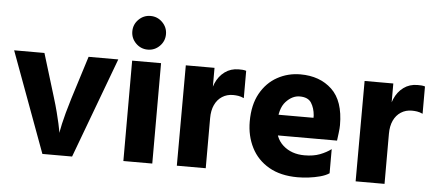

<svg xmlns="http://www.w3.org/2000/svg" viewBox="-50 -850 2185 966"><g transform="rotate(5 1042.5 -367.0)"><path d="M5 -507 192 0H342L531 -507H381L313 -291Q300 -249 291 -215.5Q282 -182 277 -159.5Q272 -137 270 -125Q268 -113 268 -113Q268 -113 266 -125Q264 -137 259 -159.5Q254 -182 245.5 -215.5Q237 -249 224 -291L158 -507Z M601 0V-507H747V0ZM589 -654Q589 -689 614 -714Q639 -739 674 -739Q709 -739 734 -714Q759 -689 759 -654Q759 -619 734 -594Q709 -569 674 -569Q639 -569 614 -594Q589 -619 589 -654Z M871 0 872 -507H1017V0ZM1177 -506V-368Q1162 -375 1148.5 -377Q1135 -379 1122 -379Q1091 -379 1067 -363.5Q1043 -348 1030 -320Q1017 -292 1017 -253L1008 -346Q1007 -391 1023 -428.5Q1039 -466 1069 -488Q1099 -510 1139 -510Q1149 -510 1158 -509.5Q1167 -509 1177 -506Z M1309 -196V-300H1535Q1535 -303 1535 -306Q1535 -309 1535 -312Q1532 -349 1515.5 -375Q1499 -401 1457 -401Q1419 -401 1387 -366Q1355 -331 1355 -254Q1355 -184 1397.5 -146Q1440 -108 1506 -108Q1551 -108 1583.5 -120.5Q1616 -133 1640 -151V-29Q1622 -17 1594 -9.5Q1566 -2 1536.5 1.5Q1507 5 1481 5Q1395 5 1336 -29Q1277 -63 1247 -122Q1217 -181 1217 -254Q1217 -338 1249 -395.5Q1281 -453 1334.5 -482.5Q1388 -512 1451 -512Q1549 -512 1610 -454.5Q1671 -397 1671 -275Q1671 -259 1668 -235.5Q1665 -212 1663 -196Z M1774 0 1775 -507H1920V0ZM2080 -506V-368Q2065 -375 2051.5 -377Q2038 -379 2025 -379Q1994 -379 1970 -363.5Q1946 -348 1933 -320Q1920 -292 1920 -253L1911 -346Q1910 -391 1926 -428.5Q1942 -466 1972 -488Q2002 -510 2042 -510Q2052 -510 2061 -509.5Q2070 -509 2080 -506Z"/></g></svg>

Font: Hind Variable Light
Style: Regular
Weight: 300
Designer: Manushi Parikh, Satya Rajpurohit
Foundry: Indian Type Foundry
Version: Version 3.000